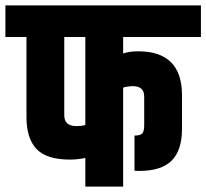

<svg xmlns="http://www.w3.org/2000/svg" viewBox="-60 -691 764 711"><path d="M256 0V-106Q226 -100 199 -100Q113 -100 75.5 -139Q38 -178 38 -258V-554H-40V-671H684V-554H396V-493Q418 -501 452 -501Q614 -501 614 -338V-214Q614 -135 576 -96.5Q538 -58 455 -58Q444 -58 438 -59V-189Q460 -189 467 -197Q474 -205 474 -228V-333Q474 -372 432 -372Q423 -372 414 -370.5Q405 -369 400 -368L396 -366V0ZM256 -228V-554H178V-264Q178 -224 223 -224Q242 -224 256 -228Z"/></svg>

Font: Khand Black
Style: Regular
Weight: 900
Designer: Sanchit Sawaria and Jyotish Sonowal (Devanagari), Satya Rajpurohit (Latin)
Foundry: Indian Type Foundry
Version: Version 2.000;PS 1.0;hotconv 1.0.79;makeotf.lib2.5.61930